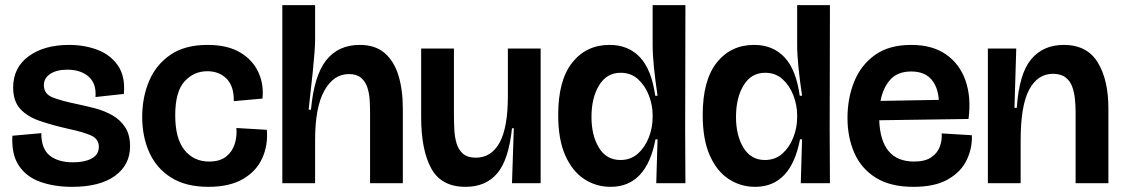

<svg xmlns="http://www.w3.org/2000/svg" viewBox="-20 -710 4350 744"><path d="M259 14Q191 14 137 -5Q83 -24 53.5 -67.5Q24 -111 28 -184L140 -194Q140 -133 173 -107Q206 -81 263 -81Q308 -81 335.5 -96Q363 -111 363 -141Q363 -171 334 -184.5Q305 -198 244 -211Q182 -225 134 -241.5Q86 -258 58.5 -288Q31 -318 31 -371Q31 -448 91 -492Q151 -536 248 -536Q307 -536 357.5 -517Q408 -498 437 -456Q466 -414 460 -346L350 -334Q354 -387 323 -413.5Q292 -440 241 -440Q199 -440 174.5 -423.5Q150 -407 150 -380Q150 -346 184 -332.5Q218 -319 277 -307Q311 -300 347.5 -290.5Q384 -281 415 -263.5Q446 -246 465 -217Q484 -188 484 -143Q484 -71 425.5 -28.5Q367 14 259 14Z M788 14Q700 14 643 -22Q586 -58 558.5 -119.5Q531 -181 531 -257Q531 -333 558 -396.5Q585 -460 641 -498Q697 -536 784 -536Q862 -536 911 -506.5Q960 -477 981.5 -429.5Q1003 -382 997 -328L886 -318Q887 -375 858.5 -404.5Q830 -434 783 -434Q731 -434 695 -394.5Q659 -355 659 -263Q659 -173 695 -128.5Q731 -84 790 -84Q832 -84 856 -103Q880 -122 889.5 -152Q899 -182 896 -214L1014 -207Q1019 -147 996 -96.5Q973 -46 921 -16Q869 14 788 14Z M1074 0V-252V-690H1201V-555Q1201 -536 1198.5 -503.5Q1196 -471 1192 -432Q1188 -393 1183.5 -354.5Q1179 -316 1176 -285H1185Q1197 -417 1244 -476.5Q1291 -536 1374 -536Q1434 -536 1470.5 -504.5Q1507 -473 1524 -417.5Q1541 -362 1541 -288V0H1414V-275Q1414 -297 1412.5 -322.5Q1411 -348 1403.5 -371Q1396 -394 1379 -408.5Q1362 -423 1332 -423Q1273 -423 1237 -359Q1201 -295 1201 -167V0Z M1784 14Q1690 14 1651 -57.5Q1612 -129 1612 -256V-522H1739V-266Q1739 -237 1740.5 -207.5Q1742 -178 1749.5 -153.5Q1757 -129 1774.5 -114Q1792 -99 1824 -99Q1884 -99 1916 -157.5Q1948 -216 1948 -337V-522H2075V-251V0H1964L1971 -213H1964Q1951 -90 1906.5 -38Q1862 14 1784 14Z M2346 14Q2290 14 2244 -16Q2198 -46 2170.5 -107.5Q2143 -169 2143 -265Q2143 -399 2197.5 -467.5Q2252 -536 2342 -536Q2415 -536 2460 -488Q2505 -440 2519 -339H2528Q2519 -400 2514 -449Q2509 -498 2509 -538V-690H2636L2635 -207L2636 0H2523L2528 -170H2520Q2485 14 2346 14ZM2384 -90Q2424 -90 2451.5 -114.5Q2479 -139 2494 -177Q2509 -215 2509 -256V-263Q2509 -302 2494.5 -340Q2480 -378 2452.5 -403Q2425 -428 2385 -428Q2331 -428 2301.5 -379.5Q2272 -331 2272 -257Q2272 -185 2301 -137.5Q2330 -90 2384 -90Z M2906 14Q2850 14 2804 -16Q2758 -46 2730.5 -107.5Q2703 -169 2703 -265Q2703 -399 2757.5 -467.5Q2812 -536 2902 -536Q2975 -536 3020 -488Q3065 -440 3079 -339H3088Q3079 -400 3074 -449Q3069 -498 3069 -538V-690H3196L3195 -207L3196 0H3083L3088 -170H3080Q3045 14 2906 14ZM2944 -90Q2984 -90 3011.5 -114.5Q3039 -139 3054 -177Q3069 -215 3069 -256V-263Q3069 -302 3054.5 -340Q3040 -378 3012.5 -403Q2985 -428 2945 -428Q2891 -428 2861.5 -379.5Q2832 -331 2832 -257Q2832 -185 2861 -137.5Q2890 -90 2944 -90Z M3520 14Q3430 14 3373.5 -21.5Q3317 -57 3290.5 -117.5Q3264 -178 3264 -253Q3264 -329 3290 -393.5Q3316 -458 3370.5 -497Q3425 -536 3511 -536Q3593 -536 3646 -499Q3699 -462 3721.5 -397.5Q3744 -333 3733 -249L3387 -244Q3393 -84 3522 -84Q3564 -84 3588 -100Q3612 -116 3621.5 -141Q3631 -166 3629 -193L3746 -186Q3748 -136 3726 -90Q3704 -44 3653.5 -15Q3603 14 3520 14ZM3511 -433Q3459 -433 3430.5 -402Q3402 -371 3392 -319L3618 -323Q3614 -375 3587.5 -404Q3561 -433 3511 -433Z M3808 0V-272V-522H3918L3911 -292H3920Q3929 -424 3975.5 -480Q4022 -536 4102 -536Q4192 -536 4233.5 -468.5Q4275 -401 4275 -291V0H4148V-275Q4148 -299 4145.5 -325Q4143 -351 4135 -373.5Q4127 -396 4109 -410Q4091 -424 4060 -424Q4001 -424 3968 -362.5Q3935 -301 3935 -166V0Z"/></svg>

Font: Bricolage Grotesque 48pt SemiBold
Style: Regular
Weight: 600
Designer: Mathieu Triay
Foundry: Atelier Triay
Version: Version 1.000; ttfautohint (v1.8.4.7-5d5b);gftools[0.9.32]